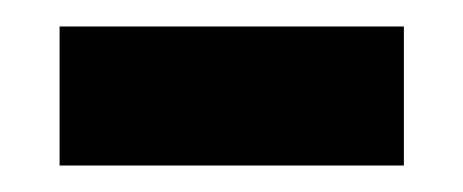

<svg xmlns="http://www.w3.org/2000/svg" viewBox="-20 -345 350 145"><path d="M25 -220V-325H285V-220Z"/></svg>

Font: Noto Serif Thai
Style: Bold
Weight: 700
Designer: Monotype Design Team
Foundry: Monotype Imaging Inc.
Version: Version 2.002; ttfautohint (v1.8.4.7-5d5b)